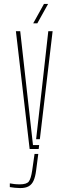

<svg xmlns="http://www.w3.org/2000/svg" viewBox="-20 -759 317 978"><path d="M131 0 61 -600H83L117 -296L148 -20H179.5L177 0ZM83 199Q72 199 56 197.5Q40 196 30 194V175Q40.5 177 53 178.5Q65.5 180 81 180Q116.5 180 127.2 165Q138 150 144 109L156 25H175L164 109Q160 141 151.2 160.8Q142.5 180.5 126.2 189.8Q110 199 83 199ZM164 -50 192 -296 226 -600H248L183 -50ZM149 -640 204 -739H225L170 -640Z"/></svg>

Font: Big Shoulders Stencil Display SC Thin
Style: Regular
Weight: 100
Designer: Patric King
Foundry: XO Type Co
Version: Version 2.001